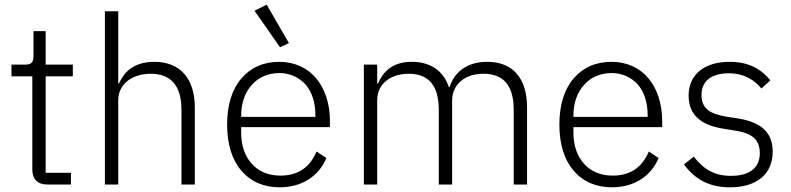

<svg xmlns="http://www.w3.org/2000/svg" viewBox="-20 -788 3377 820"><path d="M181 0C140 0 118 -24 118 -63V-462H29V-512H87C115 -512 123 -522 123 -551V-655H175V-512H291V-462H175V-50H283V0Z M428 -740H485V-431H488C511 -484 556 -524 639 -524C748 -524 812 -454 812 -329V0H755V-319C755 -423 709 -473 624 -473C588 -473 554 -464 528 -445C502 -426 485 -397 485 -360V0H428Z M1174 12C1106 12 1050 -13 1011 -59C971 -105 950 -172 950 -256C950 -340 971 -407 1011 -453C1050 -499 1105 -524 1173 -524C1238 -524 1293 -498 1330 -454C1367 -410 1389 -347 1389 -272V-245H1010V-220C1010 -167 1026 -121 1055 -89C1083 -57 1125 -38 1177 -38C1252 -38 1303 -72 1332 -141L1374 -113C1342 -37 1271 12 1174 12ZM1173 -476C1124 -476 1083 -457 1055 -425C1026 -393 1010 -347 1010 -294V-289H1327V-297C1327 -350 1312 -396 1285 -427C1257 -458 1218 -476 1173 -476ZM1067 -742 1119 -768 1214 -604 1176 -586Z M1534 0V-512H1591V-431H1594C1605 -456 1620 -479 1643 -496C1666 -513 1696 -524 1739 -524C1812 -524 1872 -491 1897 -416H1900C1919 -476 1970 -524 2061 -524C2170 -524 2231 -454 2231 -329V0H2174V-319C2174 -422 2131 -473 2045 -473C2009 -473 1976 -464 1952 -445C1927 -425 1911 -396 1911 -359V0H1854V-319C1854 -422 1811 -473 1726 -473C1691 -473 1657 -464 1632 -445C1607 -426 1591 -397 1591 -360V0Z M2593 12C2525 12 2469 -13 2430 -59C2390 -105 2369 -172 2369 -256C2369 -340 2390 -407 2430 -453C2469 -499 2524 -524 2592 -524C2657 -524 2712 -498 2749 -454C2786 -410 2808 -347 2808 -272V-245H2429V-220C2429 -167 2445 -121 2474 -89C2502 -57 2544 -38 2596 -38C2671 -38 2722 -72 2751 -141L2793 -113C2761 -37 2690 12 2593 12ZM2592 -476C2543 -476 2502 -457 2474 -425C2445 -393 2429 -347 2429 -294V-289H2746V-297C2746 -350 2731 -396 2704 -427C2676 -458 2637 -476 2592 -476Z M3098 12C3009 12 2948 -22 2901 -86L2943 -119C2986 -63 3034 -37 3102 -37C3181 -37 3225 -71 3225 -134C3225 -189 3195 -219 3120 -230L3078 -237C3031 -244 2992 -256 2965 -279C2937 -302 2921 -333 2921 -380C2921 -428 2940 -464 2971 -488C3002 -512 3046 -524 3095 -524C3180 -524 3231 -492 3270 -445L3232 -410C3205 -442 3163 -475 3092 -475C3019 -475 2976 -442 2976 -383C2976 -323 3013 -301 3086 -289L3127 -283C3231 -267 3280 -223 3280 -140C3280 -44 3211 12 3098 12Z"/></svg>

Font: Plexus Sans Light
Style: Regular
Weight: 300
Version: Version 2.001;PS 002.001;hotconv 1.0.70;makeotf.lib2.5.58329